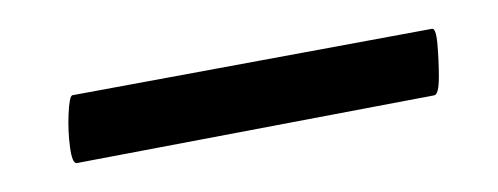

<svg xmlns="http://www.w3.org/2000/svg" viewBox="-20 -279 345 133"><path d="M33 -166Q30 -166 28.5 -177Q27 -188 27.5 -200Q28 -212 30 -213L279 -259Q282 -260 283 -248.5Q284 -237 284 -225.5Q284 -214 281 -213Z"/></svg>

Font: Cormorant Infant Light Medium
Style: Italic
Weight: 500
Italic angle: -10°
Version: Version 4.001